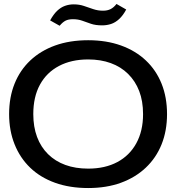

<svg xmlns="http://www.w3.org/2000/svg" viewBox="-20 -940 889 969"><path d="M425 9Q332 9 258 -17.5Q184 -44 132.5 -93.5Q81 -143 53.5 -212Q26 -281 26 -364Q26 -449 53.5 -517.5Q81 -586 133 -635Q185 -684 258.5 -710.5Q332 -737 425 -737Q517 -737 590.5 -710.5Q664 -684 716 -635Q768 -586 795.5 -517.5Q823 -449 823 -364Q823 -280 795.5 -211.5Q768 -143 715.5 -93.5Q663 -44 590 -17.5Q517 9 425 9ZM425 -89Q510 -89 572 -122Q634 -155 668 -217Q702 -279 702 -364Q702 -430 682.5 -480.5Q663 -531 626.5 -567Q590 -603 539 -621.5Q488 -640 425 -640Q340 -640 277.5 -607Q215 -574 181.5 -512.5Q148 -451 148 -364Q148 -300 167 -249Q186 -198 222.5 -162Q259 -126 310 -107.5Q361 -89 425 -89ZM496 -812Q462 -812 439 -820Q416 -828 395 -835.5Q374 -843 348 -843Q325 -843 310.5 -835.5Q296 -828 281 -810L233 -837Q250 -868 268.5 -885.5Q287 -903 308 -910.5Q329 -918 352 -918Q380 -918 403.5 -910Q427 -902 450.5 -894Q474 -886 500 -886Q522 -886 538 -894Q554 -902 568 -920L617 -892Q601 -862 581.5 -844Q562 -826 540.5 -819Q519 -812 496 -812Z"/></svg>

Font: Mona Sans Expanded Medium
Style: Regular
Weight: 500
Width: 7
Designer: Deni Anggara
Foundry: GitHub
Version: Version 2.000